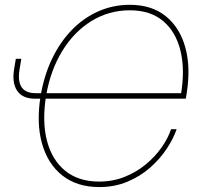

<svg xmlns="http://www.w3.org/2000/svg" viewBox="-20 -757 842 787"><path d="M386.7 9.8Q296.4 9.8 236.3 -37.1Q176.3 -84 152.3 -168.2Q128.4 -252.4 146.5 -364.3Q160.6 -447.8 193.4 -516.1Q226.1 -584.5 274.2 -634Q322.3 -683.6 382.8 -710.4Q443.4 -737.3 512.2 -737.3Q601.6 -737.3 659.4 -690.7Q717.3 -644 739.7 -562.3Q762.2 -480.5 745.1 -374L741.7 -352.5H160.2L163.6 -375H732.4L721.7 -370.1Q738.8 -471.7 719.7 -549.3Q700.7 -627 648.4 -670.9Q596.2 -714.8 512.2 -714.8Q426.3 -714.8 354.7 -670.7Q283.2 -626.5 234.9 -547.4Q186.5 -468.3 168.9 -364.3Q151.9 -258.8 172.6 -179.7Q193.4 -100.6 247.8 -56.6Q302.2 -12.7 386.2 -12.7Q442.4 -12.7 490.7 -32Q539.1 -51.3 577.4 -83Q615.7 -114.7 642.3 -152.6Q668.9 -190.4 681.2 -227.5H704.1Q690.9 -189 663.6 -147.5Q636.2 -106 595.9 -70.3Q555.7 -34.7 502.9 -12.5Q450.2 9.8 386.7 9.8ZM44.9 -516.1H67.4L60.5 -475.1Q54.7 -441.9 60.1 -419.4Q65.4 -397 82.3 -386Q99.1 -375 126.5 -375H154.8L151.4 -352.5H123Q72.3 -352.5 50.3 -385Q28.3 -417.5 38.1 -475.1Z"/></svg>

Font: Inter 18pt Thin
Style: Italic
Weight: 250
Italic angle: -9.3988°
Version: Version 4.001;git-66647c0bb